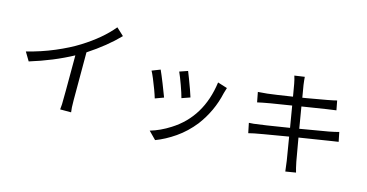

<svg xmlns="http://www.w3.org/2000/svg" viewBox="-85 -1186 3170 1659"><g transform="rotate(15 1500.0 -356.5)"><path d="M599 31H501Q503 15 505 -16.5Q507 -48 507 -454Q337 -362 131 -299L85 -376Q212 -407 330 -457Q448 -507 532 -560Q698 -664 795 -782L861 -721Q753 -609 593 -504V-76Q593 -2 599 31Z M1488 -334Q1478 -373 1453 -442.5Q1428 -512 1410 -551L1483 -576Q1492 -554 1508 -512Q1524 -470 1539.5 -427Q1555 -384 1562 -360ZM1362 75 1296 8Q1385 -18 1471 -73Q1716 -227 1759 -547L1845 -520L1830 -470Q1793 -302 1688 -163Q1618 -75 1532.5 -16Q1447 43 1362 75ZM1266 -272Q1258 -300 1241 -346Q1224 -392 1206 -435Q1188 -478 1177 -497L1251 -526Q1268 -489 1297 -416.5Q1326 -344 1342 -300Z M2519 46Q2511 -24 2507 -48L2473 -254L2254 -217Q2159 -201 2124 -191L2106 -279L2149 -282Q2221 -290 2461 -329L2429 -520Q2211 -487 2129 -468L2112 -557L2195 -564Q2264 -572 2416 -596L2397 -706Q2390 -744 2380 -775L2470 -788Q2471 -773 2473 -754.5Q2475 -736 2477.5 -717.5Q2480 -699 2496 -608L2533 -614Q2757 -652 2793 -663L2809 -579Q2783 -577 2508 -533L2540 -342L2793 -385Q2850 -396 2881 -405L2898 -321L2838 -312L2553 -267Q2583 -92 2589 -61Q2601 -2 2611 31Z"/></g></svg>

Font: Source Han Sans & Saira Hybrid
Style: Regular
Weight: 400
Designer: Ryoko NISHIZUKA 西塚涼子 (kana & ideographs); Paul D. Hunt (Latin, Greek & Cyrillic); Wenlong ZHANG 张文龙 (bopomofo); Sandoll 
Foundry: Adobe Systems Incorporated
Version: Version 1.00;August 2, 2021;FontCreator 13.0.0.2675 64-bit